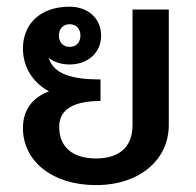

<svg xmlns="http://www.w3.org/2000/svg" viewBox="-20 -528 578 565"><path d="M185 -390C165 -390 153.3 -404.2 153.3 -423.3C153.3 -442.5 165 -456.7 185 -456.7C205 -456.7 216.7 -442.5 216.7 -423.3C216.7 -404.2 205 -390 185 -390ZM370 -500V-160C370 -90.8 325.8 -61.7 262.5 -61.7C199.2 -61.7 154.2 -90.8 154.2 -155C154.2 -206.7 197.5 -230.8 275.8 -230.8V-294.2C190.8 -294.2 138.3 -310 123.3 -357.5C139.2 -345 160.8 -338.3 185 -338.3C237.5 -338.3 277.5 -371.7 277.5 -423.3C277.5 -475 237.5 -508.3 185 -508.3C98.3 -508.3 47.5 -457.5 47.5 -385C47.5 -327.5 80 -282.5 124.2 -259.2C80 -242.5 47.5 -209.2 47.5 -150.8C47.5 -55 132.5 16.7 262.5 16.7C392.5 16.7 476.7 -59.2 476.7 -160V-500Z"/></svg>

Font: Boon SemiBold
Style: Regular
Weight: 600
Designer: Sungsit Sawaiwan
Foundry: FontUni
Version: Version 2.0